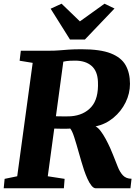

<svg xmlns="http://www.w3.org/2000/svg" viewBox="-24 -1017 754 1037"><path d="M-4 0 1 -51 69 -65 152.5 -677.5 82 -689 88.5 -743H239.5Q272 -743 295.8 -745Q319.5 -747 347 -749Q374.5 -751 417 -751Q517.5 -751 574.2 -728.8Q631 -706.5 654.5 -664.8Q678 -623 678 -564.5Q678 -512 654.2 -463.8Q630.5 -415.5 588.5 -380.8Q546.5 -346 492 -334Q505 -328.5 519.2 -309.8Q533.5 -291 546.8 -266.5Q560 -242 570.8 -218.2Q581.5 -194.5 587 -179.5Q600.5 -146 611.8 -117Q623 -88 639.8 -70Q656.5 -52 686.5 -51.5L680.5 0H493.5Q481.5 0 469.8 -14.8Q458 -29.5 448 -52Q438 -74.5 430 -98Q415.5 -143 402.2 -190.8Q389 -238.5 377.2 -275Q365.5 -311.5 355 -323Q352 -322 337 -321.8Q322 -321.5 303 -321.8Q284 -322 269 -322.5L234 -65L325 -51L321 0ZM381.5 -689.5Q371 -689.5 353.5 -688.8Q336 -688 318 -684L278 -389Q291.5 -388.5 308.8 -388.5Q326 -388.5 340.2 -388.5Q354.5 -388.5 359 -389Q429 -394.5 469 -439.2Q509 -484 505 -575Q503 -633 470.5 -661.2Q438 -689.5 381.5 -689.5ZM354 -803.5 249.5 -970 308.5 -997Q333.5 -973 358.2 -949.2Q383 -925.5 407.5 -901.5Q441 -925.5 474 -949.2Q507 -973 540.5 -997L594.5 -971L434.5 -803.5Z"/></svg>

Font: Merriweather Black
Style: Italic
Weight: 900
Italic angle: -7.8°
Designer: Eben Sorkin
Foundry: Eben Sorkin
Version: Version 2.200;gftools[0.9.31]